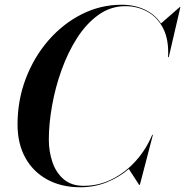

<svg xmlns="http://www.w3.org/2000/svg" viewBox="-20 -780 781 810"><path d="M319 10Q239.5 10 179.9 -22.3Q120.2 -54.6 87.1 -114.1Q54 -173.5 54 -255Q54 -357.4 88.8 -448.6Q123.6 -539.8 184.6 -609.9Q245.6 -680 324.9 -720Q404.1 -760 493 -760Q547 -760 590.1 -739.9Q633.2 -719.9 659.2 -681.1L738 -750H741L692 -539H689Q693 -611.5 668.9 -659.2Q644.9 -706.9 602.4 -730.4Q560 -754 509 -754Q446.6 -754 395.6 -717.4Q344.5 -680.9 305.4 -620Q266.4 -559.1 239.8 -484.9Q213.1 -410.6 199.6 -334.1Q186 -257.6 186 -191Q186 -141 201.1 -96.4Q216.1 -51.9 248.6 -23.9Q281 4 333 4Q397 4 453.5 -24.6Q510 -53.1 553.5 -101.8Q597 -150.5 622 -211H625L570 0H567L523.5 -67.2Q482 -31.6 430.1 -10.8Q378.1 10 319 10Z"/></svg>

Font: Bodoni* 72 Medium
Style: Italic
Weight: 500
Italic angle: -13°
Version: Version 1.002; ttfautohint (v0.97) -l 8 -r 50 -G 200 -x 14 -